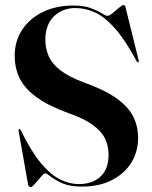

<svg xmlns="http://www.w3.org/2000/svg" viewBox="-20 -732 606 764"><path d="M304.5 10.5Q258 10.5 228.2 -2.8Q198.5 -16 182 -29.2Q165.5 -42.5 159.5 -42.5Q155.5 -42.5 148 -34.2Q140.5 -26 131.5 -15Q122.5 -4 114.5 4.2Q106.5 12.5 102 12.5Q99.5 12.5 96.2 10Q93 7.5 92 4L54 -211Q54 -214.5 54.2 -216.2Q54.5 -218 55.5 -218.5Q57 -219.5 58.8 -218.5Q60.5 -217.5 62 -215Q103.5 -130 142.5 -83.2Q181.5 -36.5 219.2 -18Q257 0.5 293.5 0.5Q347.5 0.5 379.8 -29.2Q412 -59 412 -116Q412 -151.5 397.8 -180.8Q383.5 -210 348.8 -235.2Q314 -260.5 253.5 -281.5Q175 -310 127.8 -343.5Q80.5 -377 59.5 -418Q38.5 -459 38.5 -510Q38.5 -569.5 68.8 -614.5Q99 -659.5 151.5 -684.8Q204 -710 271.5 -710Q313.5 -710 341 -699.8Q368.5 -689.5 384.8 -679.2Q401 -669 408.5 -669Q415 -669 428 -679.8Q441 -690.5 453.5 -701.2Q466 -712 471.5 -712Q473.5 -712 475.8 -710.5Q478 -709 479 -705L532 -491Q532.5 -488 532.2 -486.5Q532 -485 530.5 -484Q529.5 -483 527.8 -484Q526 -485 524.5 -487Q479.5 -571 439.2 -617Q399 -663 360 -681.5Q321 -700 280 -700Q228 -700 194.2 -666.5Q160.5 -633 160.5 -574Q160.5 -537.5 174.5 -507Q188.5 -476.5 221.8 -451.2Q255 -426 312.5 -404.5Q395 -375 442.2 -341.8Q489.5 -308.5 509.5 -269.5Q529.5 -230.5 529.5 -183Q529.5 -129 502.8 -85.2Q476 -41.5 425.8 -15.5Q375.5 10.5 304.5 10.5Z"/></svg>

Font: Fraunces 120pt SemiBold
Style: Regular
Weight: 600
Version: Version 1.000;[b76b70a41]